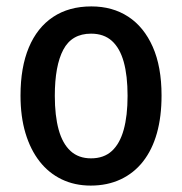

<svg xmlns="http://www.w3.org/2000/svg" viewBox="-20 -569 568 599"><path d="M484 -271Q484 -205 469.5 -153.5Q455 -102 426.5 -65.5Q398 -29 356.5 -9.5Q315 10 263 10Q213 10 172.5 -9.5Q132 -29 103.5 -65.5Q75 -102 59.5 -153.5Q44 -205 44 -271Q44 -359 70 -421Q96 -483 145.5 -516Q195 -549 265 -549Q331 -549 380 -517Q429 -485 456.5 -423Q484 -361 484 -271ZM151 -270Q151 -208 163 -164.5Q175 -121 200 -98Q225 -75 264 -75Q304 -75 329 -98Q354 -121 366 -164.5Q378 -208 378 -270Q378 -333 366 -376Q354 -419 329 -441.5Q304 -464 264 -464Q204 -464 177.5 -414Q151 -364 151 -270Z"/></svg>

Font: Noto Sans Display SemiCondensed Medium
Style: Regular
Weight: 500
Width: 4
Designer: Monotype Design Team
Foundry: Monotype Imaging Inc.
Version: Version 2.003